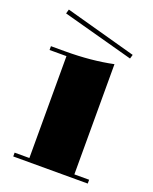

<svg xmlns="http://www.w3.org/2000/svg" viewBox="-121 -698 605 758"><g transform="rotate(20 182.0 -319.0)"><path d="M90 -453H19V-469H79Q188 -469 279 -488V-25H341V-9H28V-25H90ZM31 -611 36 -629 334 -547 329 -530Z"/></g></svg>

Font: Elsie Black
Style: Regular
Weight: 900
Designer: Alejandro Inler
Foundry: Alejandro Inler
Version: 1.002